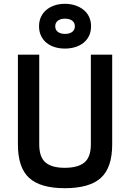

<svg xmlns="http://www.w3.org/2000/svg" viewBox="-20 -979 685 1008"><path d="M186 -221Q186 -154 219 -126Q252 -98 320 -98Q389 -98 423 -126Q457 -154 457 -221V-692H569V-221Q569 -99 509.5 -45Q450 9 320 9Q192 9 133 -45Q74 -99 74 -221V-692H186ZM458 -841Q458 -813 447.5 -791Q437 -769 418 -754Q399 -739 374 -731.5Q349 -724 321 -724Q292 -724 267.5 -731.5Q243 -739 224.5 -754Q206 -769 195.5 -791Q185 -813 185 -841Q185 -869 195.5 -891Q206 -913 224.5 -928Q243 -943 267.5 -951Q292 -959 321 -959Q349 -959 374 -951Q399 -943 418 -928Q437 -913 447.5 -891Q458 -869 458 -841ZM270 -841Q270 -822 284 -811.5Q298 -801 321 -801Q345 -801 359 -811.5Q373 -822 373 -841Q373 -860 359 -870.5Q345 -881 321 -881Q298 -881 284 -870.5Q270 -860 270 -841Z"/></svg>

Font: Panefresco 750wt
Style: Regular
Weight: 750
Foundry: Campivisivi & Chank Co
Version: Version 1.000